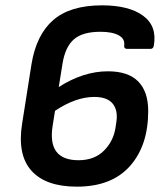

<svg xmlns="http://www.w3.org/2000/svg" viewBox="-20 -687 614 719"><path d="M362 -667Q463 -667 516 -628Q569 -589 556 -516Q554 -504 544 -504H456Q444 -504 445 -516Q449 -541 425 -554.5Q401 -568 356 -568Q289 -568 256.5 -539.5Q224 -511 214 -448L200 -361Q292 -420 384 -420Q460 -420 497.5 -382Q535 -344 535 -271Q535 -142 466.5 -65Q398 12 268 12Q151 12 97.5 -48Q44 -108 63 -225L98 -447Q116 -557 179.5 -612Q243 -667 362 -667ZM333 -324Q264 -324 186 -272L177 -215Q157 -87 274 -87Q334 -87 370 -123.5Q406 -160 413 -212L416 -232Q422 -275 401.5 -299.5Q381 -324 333 -324Z"/></svg>

Font: Sofia Sans
Style: Bold Italic
Weight: 700
Italic angle: -9°
Designer: Botio Nikoltchev, Ani Petrova
Foundry: lettersoup
Version: Version 4.101; ttfautohint (v1.8.4.7-5d5b)